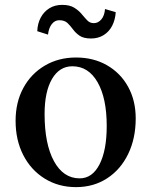

<svg xmlns="http://www.w3.org/2000/svg" viewBox="-20 -753 621 788"><path d="M292 15Q220 15 163.5 -20Q107 -55 75.5 -116.5Q44 -178 44 -257Q44 -333 75.5 -391.5Q107 -450 163.5 -483.5Q220 -517 292 -517Q364 -517 419.5 -485Q475 -453 506 -396.5Q537 -340 537 -267Q537 -185 506 -121Q475 -57 419.5 -21Q364 15 292 15ZM307 -21Q359 -21 388.5 -78.5Q418 -136 418 -236Q418 -350 380.5 -415.5Q343 -481 277 -481Q224 -481 193.5 -429Q163 -377 163 -285Q163 -162 201.5 -91.5Q240 -21 307 -21ZM133 -625Q134 -656 147 -680.5Q160 -705 182.5 -719Q205 -733 235 -733Q266 -733 284.5 -721.5Q303 -710 315 -695.5Q327 -681 338 -669.5Q349 -658 365 -658Q383 -658 396 -673.5Q409 -689 411 -716L455 -703Q453 -672 440.5 -647.5Q428 -623 405.5 -609Q383 -595 354 -595Q323 -595 306.5 -606.5Q290 -618 279.5 -632.5Q269 -647 257 -658.5Q245 -670 223 -670Q205 -670 192.5 -654Q180 -638 177 -611Z"/></svg>

Font: Wittgenstein Medium
Style: Regular
Weight: 500
Designer: Jörg Drees
Foundry: Jörg Drees
Version: Version 1.500